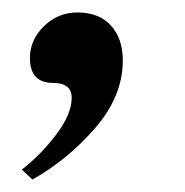

<svg xmlns="http://www.w3.org/2000/svg" viewBox="-20 -128 297 308"><path d="M95 29Q95 5 65 5Q28 5 28 -35Q28 -64 50.5 -86Q73 -108 104 -108Q139 -108 158 -87Q177 -66 177 -31Q177 26 133 77Q89 128 32 160L15 144Q45 121 70 88Q95 55 95 29Z"/></svg>

Font: Unna Medium
Style: Italic
Weight: 500
Italic angle: -8.05°
Designer: Jorge de Buen Unna
Foundry: Omnibus-Type
Version: Version 2.008